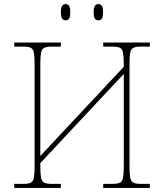

<svg xmlns="http://www.w3.org/2000/svg" viewBox="-20 -923 806 943"><path d="M50 0V-20H96Q120 -20 131.5 -26Q143 -32 146.5 -51Q150 -70 150 -108V-606Q150 -645 146.5 -663.5Q143 -682 131.5 -688Q120 -694 96 -694H50V-714H279V-694H233Q209 -694 197 -688Q185 -682 181.5 -663.5Q178 -645 178 -606V-157L588 -595V-606Q588 -645 584.5 -663.5Q581 -682 569.5 -688Q558 -694 533 -694H487V-714H716V-694H670Q647 -694 635 -688Q623 -682 619.5 -663.5Q616 -645 616 -606V-108Q616 -70 619.5 -51Q623 -32 635 -26Q647 -20 670 -20H716V0H487V-20H533Q558 -20 569.5 -26Q581 -32 584.5 -51Q588 -70 588 -108V-560L178 -122V-108Q178 -70 181.5 -51Q185 -32 197 -26Q209 -20 233 -20H279V0ZM463 -823Q453 -823 446.5 -831Q440 -839 440 -863Q440 -886 446.5 -894.5Q453 -903 463 -903Q474 -903 480 -894.5Q486 -886 486 -863Q486 -839 480 -831Q474 -823 463 -823ZM302 -823Q292 -823 285.5 -831Q279 -839 279 -863Q279 -886 285.5 -894.5Q292 -903 302 -903Q313 -903 319 -894.5Q325 -886 325 -863Q325 -839 319 -831Q313 -823 302 -823Z"/></svg>

Font: Noto Serif Thin
Style: Regular
Weight: 100
Designer: Monotype Design Team
Foundry: Monotype Imaging Inc.
Version: Version 2.015